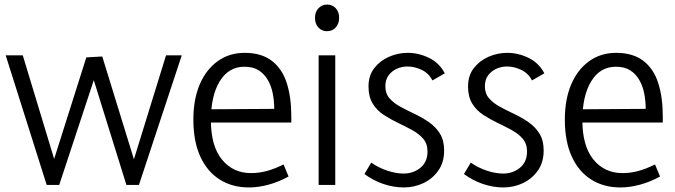

<svg xmlns="http://www.w3.org/2000/svg" viewBox="-20 -812 2962 843"><path d="M185 0 5 -569H80L229 -77H206L359 -560L429 -564L579 -77H557L709 -569H778L590 0H535L384 -485H400L240 0Z M1073 11Q1000 11 945 -23.5Q890 -58 859.5 -124.5Q829 -191 829 -287Q829 -376 857 -441.5Q885 -507 936 -543.5Q987 -580 1054 -580Q1128 -580 1173.5 -545Q1219 -510 1239 -447.5Q1259 -385 1259 -302V-274H870L871 -332L1184 -334Q1184 -369 1177.5 -402Q1171 -435 1155.5 -461.5Q1140 -488 1115.5 -503.5Q1091 -519 1053 -519Q984 -519 945 -455.5Q906 -392 906 -284Q906 -171 954.5 -111.5Q1003 -52 1082 -52Q1118 -52 1152.5 -61.5Q1187 -71 1225 -90L1247 -37Q1203 -13 1158.5 -1Q1114 11 1073 11Z M1379 0V-569H1452V0ZM1416 -675Q1393 -675 1378 -691Q1363 -707 1363 -734Q1363 -760 1378.5 -776Q1394 -792 1416 -792Q1439 -792 1454 -776Q1469 -760 1469 -734Q1469 -708 1454 -691.5Q1439 -675 1416 -675Z M1753 11Q1709 11 1664 -4Q1619 -19 1580 -48L1610 -98Q1643 -75 1681 -62.5Q1719 -50 1752 -50Q1795 -50 1826 -75.5Q1857 -101 1857 -147Q1857 -181 1838 -203Q1819 -225 1789.5 -241Q1760 -257 1727.5 -272.5Q1695 -288 1665 -307.5Q1635 -327 1616.5 -357Q1598 -387 1598 -432Q1598 -480 1623 -512.5Q1648 -545 1687.5 -562.5Q1727 -580 1770 -580Q1818 -580 1863.5 -558Q1909 -536 1933 -490L1879 -459Q1862 -491 1831 -505.5Q1800 -520 1769 -520Q1744 -520 1722 -510Q1700 -500 1686 -481Q1672 -462 1672 -433Q1672 -401 1690.5 -380Q1709 -359 1738.5 -343Q1768 -327 1801 -311.5Q1834 -296 1863.5 -275.5Q1893 -255 1911.5 -225.5Q1930 -196 1930 -151Q1930 -99 1904.5 -63Q1879 -27 1839 -8Q1799 11 1753 11Z M2190 11Q2146 11 2101 -4Q2056 -19 2017 -48L2047 -98Q2080 -75 2118 -62.5Q2156 -50 2189 -50Q2232 -50 2263 -75.5Q2294 -101 2294 -147Q2294 -181 2275 -203Q2256 -225 2226.5 -241Q2197 -257 2164.5 -272.5Q2132 -288 2102 -307.5Q2072 -327 2053.5 -357Q2035 -387 2035 -432Q2035 -480 2060 -512.5Q2085 -545 2124.5 -562.5Q2164 -580 2207 -580Q2255 -580 2300.5 -558Q2346 -536 2370 -490L2316 -459Q2299 -491 2268 -505.5Q2237 -520 2206 -520Q2181 -520 2159 -510Q2137 -500 2123 -481Q2109 -462 2109 -433Q2109 -401 2127.5 -380Q2146 -359 2175.5 -343Q2205 -327 2238 -311.5Q2271 -296 2300.5 -275.5Q2330 -255 2348.5 -225.5Q2367 -196 2367 -151Q2367 -99 2341.5 -63Q2316 -27 2276 -8Q2236 11 2190 11Z M2704 11Q2631 11 2576 -23.5Q2521 -58 2490.5 -124.5Q2460 -191 2460 -287Q2460 -376 2488 -441.5Q2516 -507 2567 -543.5Q2618 -580 2685 -580Q2759 -580 2804.5 -545Q2850 -510 2870 -447.5Q2890 -385 2890 -302V-274H2501L2502 -332L2815 -334Q2815 -369 2808.5 -402Q2802 -435 2786.5 -461.5Q2771 -488 2746.5 -503.5Q2722 -519 2684 -519Q2615 -519 2576 -455.5Q2537 -392 2537 -284Q2537 -171 2585.5 -111.5Q2634 -52 2713 -52Q2749 -52 2783.5 -61.5Q2818 -71 2856 -90L2878 -37Q2834 -13 2789.5 -1Q2745 11 2704 11Z"/></svg>

Font: Yaldevi
Style: Regular
Weight: 400
Designer: Sol Matas, Rajitha Manaperi, Kosala Senevirathne
Foundry: Mooniak
Version: Version 1.100